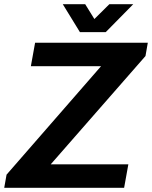

<svg xmlns="http://www.w3.org/2000/svg" viewBox="-37 -888 719 908"><path d="M-17 0 -6 -62 441 -575H109L129 -686H662L651 -623L203 -111H570L550 0ZM593 -868 463 -736H341L260 -868H366L431 -763L375 -764L480 -868Z"/></svg>

Font: Archivo SemiBold SemiBold
Style: Italic
Weight: 600
Italic angle: -10°
Version: Version 2.001